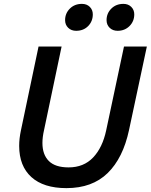

<svg xmlns="http://www.w3.org/2000/svg" viewBox="-20 -955 778 991"><path d="M88 -282 179 -715H298L207 -282Q199 -247 199 -217Q199 -157 232 -124Q265 -91 334 -91Q412 -91 460.5 -142Q509 -193 528 -282L620 -715H738L646 -284Q615 -139 535.5 -61.5Q456 16 323 16Q205 16 142 -41Q79 -98 79 -202Q79 -240 88 -282ZM373 -796Q348 -796 332 -811.5Q316 -827 316 -851Q316 -886 340.5 -910.5Q365 -935 403 -935Q428 -935 443.5 -919.5Q459 -904 459 -881Q459 -845 435 -820.5Q411 -796 373 -796ZM587 -796Q562 -796 546 -811.5Q530 -827 530 -851Q530 -886 554.5 -910.5Q579 -935 617 -935Q642 -935 657.5 -919.5Q673 -904 673 -881Q673 -845 648.5 -820.5Q624 -796 587 -796Z"/></svg>

Font: Wix Madefor Text SemiBold
Style: Italic
Weight: 600
Italic angle: -12°
Designer: Dalton Maag Ltd
Foundry: Dalton Maag Ltd
Version: Version 3.100